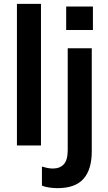

<svg xmlns="http://www.w3.org/2000/svg" viewBox="-20 -756 561 998"><path d="M68 0V-736H193V0ZM279 222Q260 222 237.5 219Q215 216 198 209V110Q211 114 226 117Q241 120 255 120Q291 120 311.5 98Q332 76 332 24V-505H457V31Q457 125 414 173.5Q371 222 279 222ZM324 -600V-722H463V-600Z"/></svg>

Font: Mulish ExtraLight
Style: Bold
Weight: 700
Version: Version 3.603